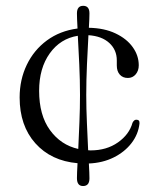

<svg xmlns="http://www.w3.org/2000/svg" viewBox="-20 -561 534 660"><path d="M276.5 -234.5Q276.5 -188.5 278.8 -138Q281 -87.5 283 -44.5Q287.5 -44 291.5 -44Q346.5 -44 385.5 -71.5Q424.5 -99 435.5 -139Q441 -150 449 -149.5Q460.5 -149.5 459.5 -136.5Q455.5 -99.5 432 -69Q408.5 -38.5 370.8 -19.8Q333 -1 285.5 1Q286.5 18 287 31Q287.5 44 287.5 52Q287.5 78.5 265.5 78.5Q244.5 78.5 244.5 51.5Q244.5 43.5 245 30.5Q245.5 17.5 246.5 0Q155.5 -8 101.5 -68.5Q47.5 -129 47.5 -226Q47.5 -287 72 -338Q96.5 -389 141.2 -422Q186 -455 246.5 -463Q245.5 -480.5 245 -494Q244.5 -507.5 244.5 -515Q244.5 -541 266 -541Q287.5 -541 287.5 -515Q287.5 -507.5 287 -494.8Q286.5 -482 285.5 -465.5Q338.5 -464.5 377 -446.2Q415.5 -428 436.2 -399Q457 -370 457 -336.5Q457 -318 446.5 -305.5Q436 -293 419.5 -293Q402 -293 391.8 -304.5Q381.5 -316 381.5 -336V-353.5Q381.5 -389.5 355.8 -413.2Q330 -437 284 -440Q281.5 -396 279 -340.5Q276.5 -285 276.5 -234.5ZM114.5 -249Q114.5 -165 151.8 -113.8Q189 -62.5 249 -49Q251 -91 253 -140.2Q255 -189.5 255 -234.5Q255 -284.5 252.5 -339.5Q250 -394.5 247.5 -438Q187.5 -428.5 151 -377.5Q114.5 -326.5 114.5 -249Z"/></svg>

Font: Fraunces 9pt Light
Style: Regular
Weight: 300
Version: Version 1.000;[0bf87f6ff]